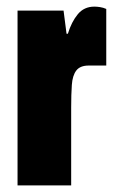

<svg xmlns="http://www.w3.org/2000/svg" viewBox="-20 -560 341 580"><path d="M33 0V-528H172L181 -458H185Q196 -494 215 -517Q234 -540 265 -540Q273 -540 282.5 -538.5Q292 -537 301 -533V-362H248Q222 -362 210.5 -347Q199 -332 197 -303.5Q195 -275 195 -235V0Z"/></svg>

Font: Archivo ExtraCondensed Black
Style: Regular
Weight: 900
Width: 2
Designer: Hector Gatti
Foundry: Omnibus-Type
Version: Version 2.001; ttfautohint (v1.8.3)